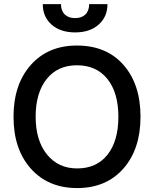

<svg xmlns="http://www.w3.org/2000/svg" viewBox="-20 -909 751 936"><path d="M45.9 -339.8Q45.9 -181.6 130.4 -86.9Q214.8 7.8 356 7.8Q498 7.8 581.5 -87.2Q665 -182.1 665 -340.1Q665 -498 582 -592.5Q499 -687 355 -687Q213.9 -687 129.9 -592Q45.9 -497.1 45.9 -339.8ZM355 -590.8Q450.2 -590.8 503.7 -523.9Q557.1 -457 557.1 -339.8Q557.1 -222.2 504.2 -155Q451.2 -87.9 356 -87.9Q264.2 -87.9 209 -156Q153.8 -224.1 153.8 -340.1Q153.8 -456.1 207.3 -523.4Q260.7 -590.8 355 -590.8ZM503.9 -888.7H414.6Q414.6 -856.4 396.5 -838.6Q378.4 -820.8 346.2 -820.8Q314 -820.8 295.7 -838.6Q277.3 -856.4 277.3 -888.7H188.5Q188.5 -827.1 231.4 -789.1Q274.4 -751 346.2 -751Q418 -751 460.9 -789.1Q503.9 -827.1 503.9 -888.7Z"/></svg>

Font: FAU Chimera Medium
Style: Regular
Weight: 500
Version: Version 1.002;hotconv 1.0.117;makeotfexe 2.5.65602